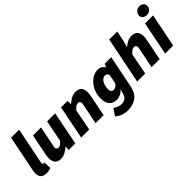

<svg xmlns="http://www.w3.org/2000/svg" viewBox="57 -1616 2700 2700"><g transform="rotate(-45 1407.0 -266.0)"><path d="M158 12Q89 12 61.5 -17.5Q34 -47 34 -98Q34 -113 36 -129Q38 -145 42 -166L148 -696H308L200 -160Q199 -151 198.5 -146.5Q198 -142 198 -136Q198 -116 216 -116Q219 -116 222.5 -116.5Q226 -117 232 -118L238 -4Q222 2 201.5 7Q181 12 158 12Z M436 12Q375 12 346.5 -21Q318 -54 318 -118Q318 -135 320 -153.5Q322 -172 326 -190L388 -500H548L490 -210Q487 -197 484.5 -186Q482 -175 482 -166Q482 -145 493.5 -134.5Q505 -124 524 -124Q544 -124 563 -138Q582 -152 606 -180L668 -500H828L730 0H600V-64H596Q565 -34 523 -11Q481 12 436 12Z M846 0 946 -500H1076V-436H1080Q1115 -466 1155.5 -489Q1196 -512 1244 -512Q1306 -512 1334 -479.5Q1362 -447 1362 -382Q1362 -366 1360 -347Q1358 -328 1354 -310L1292 0H1132L1190 -290Q1193 -304 1195.5 -314.5Q1198 -325 1198 -334Q1198 -355 1187 -365.5Q1176 -376 1156 -376Q1135 -376 1115 -362.5Q1095 -349 1068 -320L1006 0Z M1580 196Q1538 196 1488.5 181Q1439 166 1394 126L1460 26Q1489 45 1520 57.5Q1551 70 1584 70Q1625 70 1653.5 50.5Q1682 31 1694 -6L1720 -88Q1689 -55 1651 -37.5Q1613 -20 1574 -20Q1511 -20 1469.5 -63Q1428 -106 1428 -194Q1428 -261 1449 -318.5Q1470 -376 1506.5 -419.5Q1543 -463 1589.5 -487.5Q1636 -512 1688 -512Q1720 -512 1748.5 -495.5Q1777 -479 1790 -450H1792L1814 -500H1944L1848 -20Q1826 92 1756.5 144Q1687 196 1580 196ZM1638 -150Q1659 -150 1683 -161Q1707 -172 1726 -206L1752 -344Q1743 -364 1728.5 -373Q1714 -382 1700 -382Q1678 -382 1659 -370Q1640 -358 1625.5 -335.5Q1611 -313 1602.5 -282.5Q1594 -252 1594 -214Q1594 -181 1606.5 -165.5Q1619 -150 1638 -150Z M1960 0 2100 -696H2260L2226 -534L2202 -446H2206Q2236 -473 2274.5 -492.5Q2313 -512 2358 -512Q2420 -512 2448 -479.5Q2476 -447 2476 -382Q2476 -366 2474.5 -347Q2473 -328 2468 -310L2406 0H2246L2304 -290Q2307 -304 2309.5 -314.5Q2312 -325 2312 -334Q2312 -355 2301 -365.5Q2290 -376 2270 -376Q2249 -376 2229 -362.5Q2209 -349 2182 -320L2120 0Z M2516 0 2616 -500H2776L2676 0ZM2718 -564Q2687 -564 2660.5 -582.5Q2634 -601 2634 -638Q2634 -674 2662 -701Q2690 -728 2730 -728Q2762 -728 2788 -709Q2814 -690 2814 -654Q2814 -615 2786.5 -589.5Q2759 -564 2718 -564Z"/></g></svg>

Font: Source Sans 3 ExtraLight Black
Style: Italic
Weight: 900
Italic angle: -11°
Version: Version 3.052;hotconv 1.1.0;makeotfexe 2.6.0